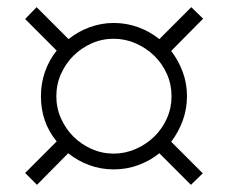

<svg xmlns="http://www.w3.org/2000/svg" viewBox="-20 -615 635 535"><path d="M512 -100 424 -188Q398 -167 365.5 -155Q333 -143 297 -143Q261 -143 228.5 -155Q196 -167 170 -188L83 -100L50 -133L138 -221Q94 -274 94 -347Q94 -383 105.5 -415.5Q117 -448 138 -474L50 -562L82 -595L171 -506Q197 -527 229.5 -539Q262 -551 297 -551Q333 -551 365.5 -539Q398 -527 424 -506L513 -595L546 -563L457 -473Q477 -447 489 -415Q501 -383 501 -347Q501 -311 489 -278.5Q477 -246 457 -220L545 -132ZM297 -187Q329 -187 358.5 -200Q388 -213 410 -234.5Q432 -256 445 -285Q458 -314 458 -347Q458 -380 445 -409Q432 -438 410 -459.5Q388 -481 358.5 -494Q329 -507 297 -507Q264 -507 235 -494Q206 -481 184.5 -459.5Q163 -438 150 -409Q137 -380 137 -347Q137 -314 150 -285Q163 -256 184.5 -234.5Q206 -213 235 -200Q264 -187 297 -187Z"/></svg>

Font: Geist ExtLt
Style: Regular
Weight: 400
Designer: Basement.studio, Andrés Briganti, Mateo Zaragoza
Foundry: Basement.studio, Vercel, Andrés Briganti, Guido Ferreyra, Mateo Zaragoza
Version: Version 1.401